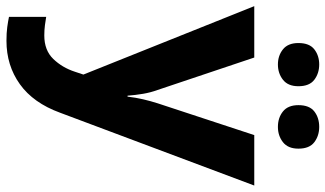

<svg xmlns="http://www.w3.org/2000/svg" viewBox="-232 -560 1032 609"><g transform="rotate(90 284.5 -256.0)"><path d="M0 -546H163L266 -239Q274 -217 278 -193.5Q282 -170 284 -144H287Q290 -170 295.5 -193.5Q301 -217 308 -239L409 -546H569L338 70Q307 155 247.5 197.5Q188 240 110 240Q85 240 66.5 237.5Q48 235 34 232V114Q45 116 60.5 118Q76 120 93 120Q140 120 167.5 91.5Q195 63 208 23L217 -4ZM117 -686Q117 -721 137 -736.5Q157 -752 185 -752Q213 -752 233.5 -736.5Q254 -721 254 -686Q254 -653 233.5 -637Q213 -621 185 -621Q157 -621 137 -637Q117 -653 117 -686ZM314 -686Q314 -721 334 -736.5Q354 -752 383 -752Q411 -752 431.5 -736.5Q452 -721 452 -686Q452 -653 431.5 -637Q411 -621 383 -621Q354 -621 334 -637Q314 -653 314 -686Z"/></g></svg>

Font: Noto IKEA Simplified Chinese
Style: Bold
Weight: 700
Designer: Monotype Design Team
Foundry: Monotype Imaging Inc.
Version: Version 1.100